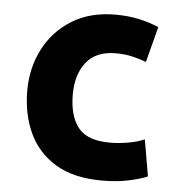

<svg xmlns="http://www.w3.org/2000/svg" viewBox="-45 -582 590 639"><g transform="rotate(5 250.0 -263.0)"><path d="M319 14Q223 14 162.5 -23Q102 -60 73.5 -122.5Q45 -185 45 -263Q45 -339 77.5 -402Q110 -465 170.5 -502.5Q231 -540 316 -540Q358 -540 393 -532.5Q428 -525 461 -511L430 -392Q409 -400 384 -406Q359 -412 328 -412Q262 -412 229.5 -371Q197 -330 197 -263Q197 -192 227.5 -153Q258 -114 334 -114Q361 -114 392 -119Q423 -124 449 -135L470 -13Q444 -2 405 6Q366 14 319 14Z"/></g></svg>

Font: Ubuntu Sans ExtraBold
Style: Regular
Weight: 800
Designer: Dalton Maag Ltd
Foundry: Dalton Maag Ltd
Version: Version 1.006; ttfautohint (v1.8.4.7-5d5b)